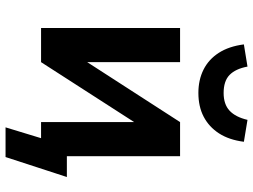

<svg xmlns="http://www.w3.org/2000/svg" viewBox="-130 -654 912 692"><g transform="rotate(90 326.0 -308.0)"><path d="M439 128 478 0H421V-93H618L546 128ZM81 0V-501H204V-154H196L420 -501H543V0H420V-348H428L204 0ZM315 -567Q268 -567 231 -585.5Q194 -604 170.5 -640.5Q147 -677 140 -731L220 -744Q228 -701 250 -679.5Q272 -658 315 -658Q356 -658 379 -679.5Q402 -701 412 -744L491 -731Q484 -677 460.5 -641Q437 -605 400.5 -586Q364 -567 315 -567Z"/></g></svg>

Font: Nunito Sans 7pt SemiCondensed
Style: Bold
Weight: 700
Width: 4
Designer: Vernon Adams
Foundry: Vernon Adams
Version: Version 3.101;gftools[0.9.27]